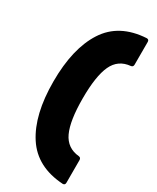

<svg xmlns="http://www.w3.org/2000/svg" viewBox="-235 -856 878 1073"><g transform="rotate(30 204.0 -320.0)"><path d="M374 150Q202 140 122 17Q42 -106 42 -320Q42 -533 121.5 -656.5Q201 -780 373 -790Q388 -790 388 -774V-628Q388 -613 374 -611Q296 -604 263.5 -534Q231 -464 231 -320Q231 -176 263.5 -106Q296 -36 374 -29Q388 -27 388 -12V134Q388 149 374 150Z"/></g></svg>

Font: YamahaIndonesia935. App XBold
Style: Regular
Weight: 800
Designer: Dalton Maag Ltd
Foundry: Dalton Maag Ltd
Version: Version 1.002; January 01, 2024; Regular/Italic